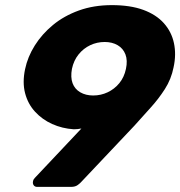

<svg xmlns="http://www.w3.org/2000/svg" viewBox="-20 -730 704 750"><path d="M125 0Q116 0 111.5 -6.5Q107 -13 109 -22Q110 -27 112 -30Q114 -33 116 -35L298 -228Q283 -225 268 -225Q223 -228 184 -245.5Q145 -263 117 -293.5Q89 -324 78 -366Q67 -408 78 -460Q88 -508 116 -552.5Q144 -597 187 -632.5Q230 -668 288 -689Q346 -710 417 -710Q489 -710 539.5 -691.5Q590 -673 620 -639.5Q650 -606 659.5 -561.5Q669 -517 658 -467Q649 -421 624 -382Q599 -343 567.5 -308.5Q536 -274 505 -239L298 -20Q294 -15 284 -7.5Q274 0 258 0ZM344 -357Q374 -357 400.5 -369.5Q427 -382 446 -405Q465 -428 472 -461Q479 -494 470 -517.5Q461 -541 439.5 -553.5Q418 -566 389 -566Q359 -566 332.5 -553.5Q306 -541 287 -517.5Q268 -494 261 -461Q255 -428 263.5 -405Q272 -382 293.5 -369.5Q315 -357 344 -357Z"/></svg>

Font: Rubik Light
Style: Bold Italic
Weight: 700
Italic angle: -12°
Version: Version 2.104